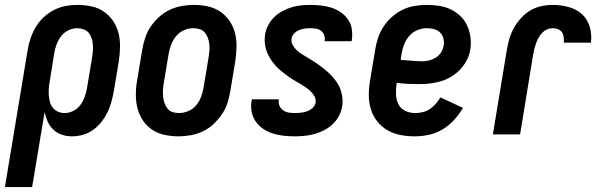

<svg xmlns="http://www.w3.org/2000/svg" viewBox="-60 -548 2455 783"><path d="M-40 215 53 -345Q57 -369 65 -392.5Q73 -416 86 -438Q99 -460 118.5 -478Q138 -496 160.5 -507.5Q183 -519 207.5 -523.5Q232 -528 256 -528Q285 -528 313 -522Q341 -516 363 -501Q385 -486 400.5 -463.5Q416 -441 423 -414Q430 -387 429.5 -358.5Q429 -330 425 -301L404 -175Q400 -153 394 -131.5Q388 -110 378 -89.5Q368 -69 353.5 -50.5Q339 -32 320 -18.5Q301 -5 278.5 1.5Q256 8 234 8Q212 8 192.5 1.5Q173 -5 158 -19Q143 -33 134.5 -52Q126 -71 122 -91L71 215ZM204 -87Q222 -87 239.5 -96Q257 -105 268.5 -121Q280 -137 286 -154.5Q292 -172 295 -190L316 -316Q318 -329 319 -342.5Q320 -356 318.5 -369Q317 -382 313 -394Q309 -406 301 -415Q293 -424 280.5 -428.5Q268 -433 255 -433Q236 -433 218 -424Q200 -415 188.5 -399.5Q177 -384 170.5 -366Q164 -348 161 -330L143 -217Q140 -202 139 -188Q138 -174 139 -160Q140 -146 143.5 -132.5Q147 -119 155.5 -108.5Q164 -98 176.5 -92.5Q189 -87 204 -87Z M668 8Q639 8 611 2Q583 -4 560.5 -19Q538 -34 523 -56.5Q508 -79 501 -105.5Q494 -132 494 -161Q494 -190 499 -219L520 -345Q524 -369 532 -393.5Q540 -418 554.5 -439.5Q569 -461 589 -479Q609 -497 632.5 -508Q656 -519 681 -523.5Q706 -528 730 -528Q759 -528 787 -522Q815 -516 837.5 -501Q860 -486 875.5 -463.5Q891 -441 898 -414.5Q905 -388 904.5 -359Q904 -330 900 -301L879 -175Q875 -151 867 -126.5Q859 -102 844 -80.5Q829 -59 809.5 -41Q790 -23 766.5 -12Q743 -1 717.5 3.5Q692 8 668 8ZM670 -87Q689 -87 708 -95Q727 -103 740 -118.5Q753 -134 760 -153Q767 -172 770 -190L791 -316Q793 -329 794 -342.5Q795 -356 793.5 -369Q792 -382 787.5 -394Q783 -406 775 -415.5Q767 -425 754.5 -429Q742 -433 728 -433Q709 -433 690.5 -425Q672 -417 659 -401.5Q646 -386 638.5 -367Q631 -348 628 -330L607 -204Q605 -191 604.5 -177.5Q604 -164 605.5 -151Q607 -138 611.5 -126Q616 -114 623.5 -104.5Q631 -95 643.5 -91Q656 -87 670 -87Z M1142 8Q1119 8 1096.5 5.5Q1074 3 1053 -3.5Q1032 -10 1014 -22Q996 -34 983.5 -51.5Q971 -69 966.5 -91Q962 -113 966 -136L967 -143H1077V-140Q1075 -127 1080 -116Q1085 -105 1095 -98Q1105 -91 1117 -89Q1129 -87 1142 -87Q1155 -87 1167.5 -88.5Q1180 -90 1192 -94Q1204 -98 1214.5 -107.5Q1225 -117 1227 -129Q1229 -143 1222.5 -155Q1216 -167 1206.5 -176Q1197 -185 1186.5 -192Q1176 -199 1164.5 -206Q1153 -213 1141.5 -219.5Q1130 -226 1119.5 -233.5Q1109 -241 1098.5 -249Q1088 -257 1078.5 -265.5Q1069 -274 1060.5 -284Q1052 -294 1045 -304.5Q1038 -315 1032.5 -327Q1027 -339 1023.5 -352Q1020 -365 1019.5 -379Q1019 -393 1021 -407Q1024 -426 1033.5 -444.5Q1043 -463 1057.5 -477.5Q1072 -492 1090.5 -502Q1109 -512 1128 -518Q1147 -524 1167 -526Q1187 -528 1206 -528Q1228 -528 1250 -525.5Q1272 -523 1292 -516.5Q1312 -510 1329.5 -498Q1347 -486 1359 -469Q1371 -452 1374.5 -430.5Q1378 -409 1375 -387L1374 -380H1264V-383Q1266 -394 1262 -405Q1258 -416 1249.5 -422.5Q1241 -429 1229 -431Q1217 -433 1206 -433Q1194 -433 1183 -431.5Q1172 -430 1160.5 -425.5Q1149 -421 1140 -412Q1131 -403 1129 -391Q1127 -377 1133.5 -365Q1140 -353 1149 -344Q1158 -335 1169.5 -328Q1181 -321 1192 -314.5Q1203 -308 1214 -301Q1225 -294 1236 -286.5Q1247 -279 1257 -271Q1267 -263 1276.5 -254.5Q1286 -246 1295 -236Q1304 -226 1311.5 -215.5Q1319 -205 1324.5 -193Q1330 -181 1333 -168Q1336 -155 1337 -141Q1338 -127 1335 -113Q1332 -94 1322 -75Q1312 -56 1296 -41Q1280 -26 1261 -16.5Q1242 -7 1222 -1.5Q1202 4 1182 6Q1162 8 1142 8Z M1632 8Q1602 8 1573 2.5Q1544 -3 1520 -17Q1496 -31 1478.5 -53Q1461 -75 1452.5 -102.5Q1444 -130 1444 -159.5Q1444 -189 1449 -219L1470 -345Q1474 -370 1482 -394Q1490 -418 1504.5 -440Q1519 -462 1539.5 -480Q1560 -498 1583.5 -509Q1607 -520 1632 -524Q1657 -528 1682 -528Q1707 -528 1732 -524Q1757 -520 1778.5 -509.5Q1800 -499 1817.5 -482.5Q1835 -466 1845 -444Q1855 -422 1858.5 -397Q1862 -372 1858 -347Q1855 -325 1844 -303.5Q1833 -282 1817 -265Q1801 -248 1780.5 -235.5Q1760 -223 1737.5 -216.5Q1715 -210 1693 -207.5Q1671 -205 1649 -205Q1626 -205 1603.5 -206Q1581 -207 1558 -210L1557 -204Q1554 -183 1555 -161.5Q1556 -140 1565 -122.5Q1574 -105 1592.5 -96Q1611 -87 1633 -87Q1648 -87 1663.5 -90.5Q1679 -94 1692.5 -103Q1706 -112 1717 -124.5Q1728 -137 1736 -151L1828 -108Q1813 -82 1792 -59Q1771 -36 1745 -20.5Q1719 -5 1690 1.5Q1661 8 1632 8ZM1661 -298Q1675 -298 1689.5 -301.5Q1704 -305 1717 -313Q1730 -321 1738.5 -334Q1747 -347 1749 -361Q1752 -376 1748.5 -390.5Q1745 -405 1735 -415Q1725 -425 1710.5 -429Q1696 -433 1681 -433Q1662 -433 1643 -425.5Q1624 -418 1610 -402.5Q1596 -387 1588.5 -368Q1581 -349 1578 -330L1574 -304Q1585 -303 1596 -302Q1607 -301 1617.5 -300.5Q1628 -300 1639 -299Q1650 -298 1661 -298Z M1950 0 2007 -345Q2011 -368 2017.5 -390.5Q2024 -413 2036 -434.5Q2048 -456 2065 -474.5Q2082 -493 2103 -505.5Q2124 -518 2147.5 -523Q2171 -528 2194 -528Q2227 -528 2258.5 -519.5Q2290 -511 2313 -490.5Q2336 -470 2345 -438.5Q2354 -407 2350 -374H2240Q2240 -385 2239 -396Q2238 -407 2232 -416Q2226 -425 2215.5 -429Q2205 -433 2194 -433Q2182 -433 2171.5 -428.5Q2161 -424 2152 -415Q2143 -406 2137 -395.5Q2131 -385 2127 -374Q2123 -363 2120 -352Q2117 -341 2115 -330L2061 0Z"/></svg>

Font: Iosevka QP
Style: Bold Italic
Weight: 700
Italic angle: -9°
Designer: Belleve Invis
Foundry: Belleve Invis
Version: Version 20.0.0; ttfautohint (v1.8.4)